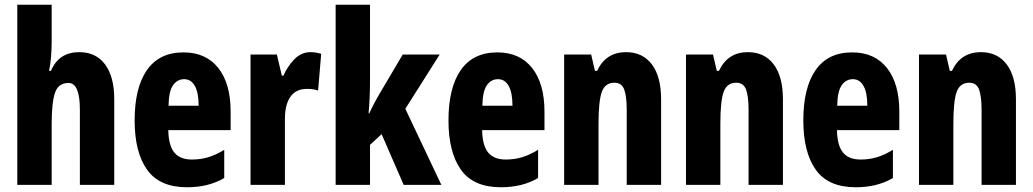

<svg xmlns="http://www.w3.org/2000/svg" viewBox="-20 -780 4358 810"><path d="M198 -605Q198 -573 195.5 -541.5Q193 -510 187 -481H195Q228 -560 314 -560Q385 -560 423.5 -508Q462 -456 462 -361V0H317V-317Q317 -430 269 -430Q226 -430 212 -388.5Q198 -347 198 -258V0H53V-760H198Z M754 -559Q849 -559 901 -493Q953 -427 953 -309V-231H690Q691 -167 715 -137Q739 -107 790 -107Q826 -107 858 -116.5Q890 -126 926 -148V-29Q860 10 769 10Q653 10 600.5 -64Q548 -138 548 -272Q548 -410 600 -484.5Q652 -559 754 -559ZM757 -446Q728 -446 710 -420.5Q692 -395 691 -334H818Q818 -389 802 -417.5Q786 -446 757 -446Z M1290 -560Q1300 -560 1310.5 -558.5Q1321 -557 1335 -553L1322 -398Q1304 -405 1275 -405Q1228 -405 1205 -371.5Q1182 -338 1182 -279V0H1037V-550H1148L1169 -461H1176Q1191 -497 1220.5 -528.5Q1250 -560 1290 -560Z M1541 -442Q1541 -406 1539.5 -371Q1538 -336 1535 -302H1538Q1548 -324 1558.5 -344Q1569 -364 1578 -379L1679 -550H1835L1690 -321L1842 0H1683L1590 -214L1541 -169V0H1396V-760H1541Z M2078 -559Q2173 -559 2225 -493Q2277 -427 2277 -309V-231H2014Q2015 -167 2039 -137Q2063 -107 2114 -107Q2150 -107 2182 -116.5Q2214 -126 2250 -148V-29Q2184 10 2093 10Q1977 10 1924.5 -64Q1872 -138 1872 -272Q1872 -410 1924 -484.5Q1976 -559 2078 -559ZM2081 -446Q2052 -446 2034 -420.5Q2016 -395 2015 -334H2142Q2142 -389 2126 -417.5Q2110 -446 2081 -446Z M2621 -560Q2691 -560 2730 -508.5Q2769 -457 2769 -361V0H2624V-317Q2624 -373 2613.5 -402Q2603 -431 2572 -431Q2533 -431 2519 -392.5Q2505 -354 2505 -258V0H2360V-550H2474L2490 -481H2499Q2536 -560 2621 -560Z M3135 -560Q3205 -560 3244 -508.5Q3283 -457 3283 -361V0H3138V-317Q3138 -373 3127.5 -402Q3117 -431 3086 -431Q3047 -431 3033 -392.5Q3019 -354 3019 -258V0H2874V-550H2988L3004 -481H3013Q3050 -560 3135 -560Z M3575 -559Q3670 -559 3722 -493Q3774 -427 3774 -309V-231H3511Q3512 -167 3536 -137Q3560 -107 3611 -107Q3647 -107 3679 -116.5Q3711 -126 3747 -148V-29Q3681 10 3590 10Q3474 10 3421.5 -64Q3369 -138 3369 -272Q3369 -410 3421 -484.5Q3473 -559 3575 -559ZM3578 -446Q3549 -446 3531 -420.5Q3513 -395 3512 -334H3639Q3639 -389 3623 -417.5Q3607 -446 3578 -446Z M4118 -560Q4188 -560 4227 -508.5Q4266 -457 4266 -361V0H4121V-317Q4121 -373 4110.5 -402Q4100 -431 4069 -431Q4030 -431 4016 -392.5Q4002 -354 4002 -258V0H3857V-550H3971L3987 -481H3996Q4033 -560 4118 -560Z"/></svg>

Font: Noto Sans Arabic ExtCond ExtBd
Style: Regular
Weight: 800
Width: 2
Designer: Monotype Design Team, Nadine Chahine, Nizar Qandah and Khaled Hosny
Foundry: Monotype Imaging Inc.
Version: Version 2.012; ttfautohint (v1.8.4.7-5d5b)